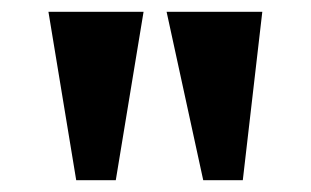

<svg xmlns="http://www.w3.org/2000/svg" viewBox="-20 -734 526 325"><path d="M324 -429 262 -714H424L391 -429ZM109 -429 62 -714H223L176 -429Z"/></svg>

Font: Noto Serif Tamil ExtraCondensed Black
Style: Regular
Weight: 900
Width: 2
Designer: Indian Type Foundry, Tom Grace, and the Monotype Design Team
Foundry: Monotype Imaging Inc.
Version: Version 2.004; ttfautohint (v1.8.4.7-5d5b)